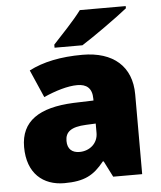

<svg xmlns="http://www.w3.org/2000/svg" viewBox="-54 -813 732 871"><g transform="rotate(-5 311.5 -378.0)"><path d="M551 -756V-766H342C309 -721 247 -657 213 -620V-606H340C394 -640 504 -718 551 -756ZM336 -563C236 -563 156 -546 92 -513L147 -387C201 -411 257 -428 301 -428C342 -428 368 -409 368 -360V-352L276 -349C120 -342 36 -287 36 -169C36 -48 108 10 204 10C296 10 339 -14 386 -73H390L427 0H559V-363C559 -491 476 -563 336 -563ZM325 -245 369 -247V-204C369 -157 331 -125 285 -125C252 -125 230 -142 230 -180C230 -220 255 -242 325 -245Z"/></g></svg>

Font: Noto Sans Sinhala UI Black
Style: Regular
Weight: 900
Designer: Jelle Bosma - Monotype Design Team
Foundry: Monotype Imaging Inc.
Version: Version 2.006